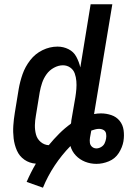

<svg xmlns="http://www.w3.org/2000/svg" viewBox="-20 -755 616 894"><path d="M180 119Q202 65 234.5 16Q267 -33 308 -75Q315 -50 333 -31Q351 -12 376 -2Q401 8 429 8Q458 8 487 -4Q516 -16 533 -42.5Q550 -69 555 -98V-99Q559 -124 555.5 -149Q552 -174 537 -192.5Q522 -211 498.5 -219Q475 -227 450 -227Q435 -227 418 -224L503 -735H402L354 -441Q348 -467 335.5 -490.5Q323 -514 299 -526Q275 -538 248 -538Q212 -538 178 -521.5Q144 -505 120.5 -474.5Q97 -444 85 -409.5Q73 -375 67 -340L49 -230Q44 -200 42 -170Q40 -140 43.5 -110.5Q47 -81 58.5 -54.5Q70 -28 93.5 -11.5Q117 5 147 7Q123 48 104 92ZM207 -79Q186 -80 169.5 -94Q153 -108 147.5 -129Q142 -150 142.5 -172Q143 -194 147 -216L165 -326Q169 -348 176 -369Q183 -390 196.5 -409Q210 -428 231 -439.5Q252 -451 273 -451Q292 -451 307 -440.5Q322 -430 328 -413Q334 -396 335.5 -377.5Q337 -359 335.5 -340.5Q334 -322 331 -303L312 -193Q312 -189 311.5 -185.5Q311 -182 310 -179Q281 -158 255.5 -132.5Q230 -107 207 -79ZM429 -64Q417 -64 408.5 -71.5Q400 -79 398.5 -90.5Q397 -102 399 -114Q400 -122 402 -130.5Q404 -139 405 -147Q414 -150 423 -152.5Q432 -155 441 -155Q453 -155 462.5 -149.5Q472 -144 474 -132.5Q476 -121 474 -110Q472 -98 467 -87.5Q462 -77 451 -70.5Q440 -64 429 -64Z"/></svg>

Font: Iosevka Sparkle Medium
Style: Italic
Weight: 500
Italic angle: -9°
Designer: Belleve Invis
Foundry: Belleve Invis
Version: Version 4.5.0; ttfautohint (v1.8.3)